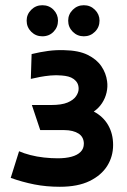

<svg xmlns="http://www.w3.org/2000/svg" viewBox="-20 -704 485 735"><path d="M142 -684Q117 -684 99.5 -666.5Q82 -649 82 -625Q82 -600 99.5 -582.5Q117 -565 142 -565Q168 -565 185 -582.5Q202 -600 202 -625Q202 -649 185 -666.5Q168 -684 142 -684ZM301 -684Q276 -684 258.5 -666.5Q241 -649 241 -625Q241 -600 258.5 -582.5Q276 -565 301 -565Q326 -565 343.5 -582.5Q361 -600 361 -625Q361 -649 343.5 -666.5Q326 -684 301 -684ZM98 -402Q115 -406 133.5 -409.5Q152 -413 173.5 -415Q195 -417 216 -415Q230 -414 241.5 -411Q253 -408 262 -401.5Q271 -395 276 -386Q281 -377 281 -364Q281 -350 271 -335.5Q261 -321 238.5 -311.5Q216 -302 175 -302H102L134 -206H226Q243 -206 257 -202.5Q271 -199 281 -192.5Q291 -186 296 -176Q301 -166 301 -154Q301 -135 288.5 -122.5Q276 -110 253.5 -104Q231 -98 201 -98Q176 -98 148.5 -101Q121 -104 96 -110.5Q71 -117 53 -125L21 -23Q66 -7 111.5 2Q157 11 209 11Q278 11 323 -11Q368 -33 390.5 -69Q413 -105 413 -149Q413 -192 394 -225Q375 -258 339 -277Q358 -290 370.5 -309Q383 -328 388 -350Q393 -372 390 -393Q386 -424 368 -450.5Q350 -477 315.5 -494Q281 -511 225 -512Q194 -513 164 -509Q134 -505 101 -497Z"/></svg>

Font: Advent Pro Expanded
Style: Bold
Weight: 700
Width: 7
Designer: VivaRado, Andreas Kalpakidis
Foundry: VivaRado, Andreas Kalpakidis
Version: Version 3.000